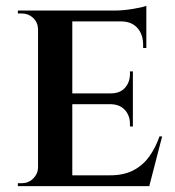

<svg xmlns="http://www.w3.org/2000/svg" viewBox="-20 -636 598 656"><path d="M227 -600V0H110V-600ZM473 -37 488 0H225V-37ZM434 -317V-280H225V-317ZM480 -600V-563H225V-600ZM534 -170 490 0H324L356 -37Q402 -37 434.5 -53.5Q467 -70 489 -100Q511 -130 525 -170ZM434 -282V-204H424V-213Q424 -241 407 -260Q390 -279 359 -280V-282ZM434 -392V-315H359V-317Q390 -317 407 -336Q424 -355 424 -383V-392ZM480 -566V-472H469V-483Q469 -519 449 -541Q429 -563 392 -563V-566ZM480 -616V-590L372 -600Q401 -600 434 -605.5Q467 -611 480 -616ZM112 -63 119 0H41V-10Q41 -10 47.5 -10Q54 -10 54 -10Q77 -10 93 -25.5Q109 -41 110 -63ZM112 -537H110Q109 -560 93 -575Q77 -590 54 -590Q54 -590 47.5 -590Q41 -590 41 -590V-600H119Z"/></svg>

Font: Cinzel SemiBold
Style: Regular
Weight: 600
Designer: Natanael Gama
Version: Version 2.000